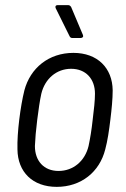

<svg xmlns="http://www.w3.org/2000/svg" viewBox="-20 -720 490 748"><path d="M303 -584 257 -693C254 -697 251 -700 246 -700H204C197 -700 194 -695 197 -688L251 -579C253 -575 256 -572 261 -572H294C302 -572 306 -577 303 -584ZM201 8C296 8 368 -50 390 -138C399 -171 405 -212 410 -254C415 -294 419 -335 419 -368C418 -455 360 -514 266 -514C170 -514 98 -455 75 -368C67 -336 60 -295 55 -254C50 -213 47 -171 48 -138C49 -50 107 8 201 8ZM208 -54C151 -54 116 -93 116 -151C117 -178 120 -213 125 -253C130 -292 135 -328 141 -355C155 -413 200 -452 257 -452C314 -452 350 -413 350 -355C350 -328 346 -293 341 -253C337 -215 331 -179 325 -151C311 -93 266 -54 208 -54Z"/></svg>

Font: Barlow Semi Condensed
Style: Italic
Weight: 400
Width: 4
Italic angle: -7°
Designer: Jeremy Tribby
Foundry: Tribby Type
Version: Version 1.422;hotconv 1.0.109;makeotfexe 2.5.65596